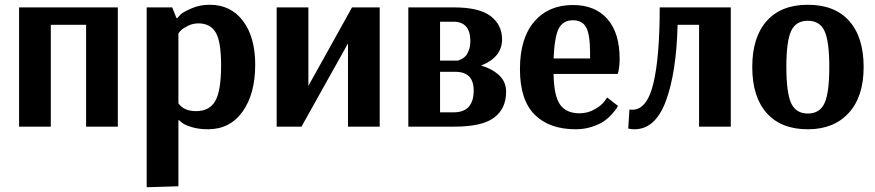

<svg xmlns="http://www.w3.org/2000/svg" viewBox="-20 -531 3670 805"><path d="M60 0V-500H474V0H341V-427H193V0Z M595 254V-500H702L720 -455H723Q728 -461 737.5 -470.5Q747 -480 782 -495.5Q817 -511 859 -511Q948 -511 999 -443Q1050 -375 1050 -260Q1050 -137 997 -63Q944 11 852 11Q813 11 782.5 1.5Q752 -8 741 -18L731 -27H728V250ZM802 -65Q858 -65 882.5 -107.5Q907 -150 907 -257Q907 -358 884 -395.5Q861 -433 812 -433Q788 -433 767.5 -422.5Q747 -412 738.5 -403.5Q730 -395 728 -390V-98Q751 -65 802 -65Z M1140 0V-500H1273V-171L1456 -500H1572V0H1439V-349L1244 0Z M1692 0V-500H1883Q1989 -500 2037 -463.5Q2085 -427 2085 -366Q2085 -291 1997 -256Q2041 -244 2071.5 -216.5Q2102 -189 2102 -146Q2102 -76 2052 -38Q2002 0 1885 0ZM1825 -277H1898Q1900 -277 1903.5 -278Q1907 -279 1916.5 -284Q1926 -289 1933 -297Q1940 -305 1946 -321Q1952 -337 1952 -359Q1952 -440 1881 -440H1825ZM1825 -60H1882Q1966 -60 1966 -152Q1966 -230 1889 -230H1825Z M2394 11Q2283 11 2221.5 -50.5Q2160 -112 2160 -241Q2160 -371 2220 -440.5Q2280 -510 2382 -510Q2475 -510 2526.5 -451.5Q2578 -393 2578 -284Q2578 -266 2576 -250.5Q2574 -235 2572 -228L2570 -221H2301Q2302 -131 2327.5 -93.5Q2353 -56 2410 -56Q2444 -56 2473 -72.5Q2502 -89 2514 -106L2526 -122L2571 -87Q2569 -83 2565 -76.5Q2561 -70 2546 -53Q2531 -36 2512.5 -23Q2494 -10 2462 0.5Q2430 11 2394 11ZM2301 -286H2454V-309Q2454 -385 2438 -415.5Q2422 -446 2382 -446Q2341 -446 2323 -412Q2305 -378 2301 -286Z M2640 11Q2627 11 2614 8L2619 -72Q2623 -71 2631 -71Q2693 -71 2719.5 -181.5Q2746 -292 2746 -500H3044V0H2911V-427H2821Q2816 -227 2772 -108Q2728 11 2640 11Z M3367 11Q3255 11 3194.5 -57Q3134 -125 3134 -250Q3134 -375 3194.5 -443Q3255 -511 3367 -511Q3480 -511 3540.5 -443Q3601 -375 3601 -250Q3601 -126 3538.5 -57.5Q3476 11 3367 11ZM3277 -251Q3277 -142 3297 -98.5Q3317 -55 3367 -55Q3417 -55 3437 -98.5Q3457 -142 3457 -250Q3457 -358 3437 -401Q3417 -444 3367 -444Q3317 -444 3297 -401Q3277 -358 3277 -251Z"/></svg>

Font: Arsenal
Style: Bold
Weight: 700
Designer: Andrij Shevchenko
Foundry: Stairsfor
Version: Version 2.001;PS 002.001;hotconv 1.0.88;makeotf.lib2.5.64775